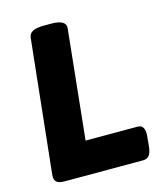

<svg xmlns="http://www.w3.org/2000/svg" viewBox="-106 -783 745 865"><g transform="rotate(-15 266.0 -351.0)"><path d="M89 0Q62 0 51 -9.5Q40 -19 42 -42L108 -664Q110 -684 127.5 -693Q145 -702 182 -702H213Q284 -702 280 -663L227 -153H470Q506 -153 500 -97L496 -54Q493 -25 483 -12.5Q473 0 455 0Z"/></g></svg>

Font: Asap Semi Expanded Semi Expanded ExtraBold
Style: Italic
Weight: 800
Width: 6
Italic angle: -6°
Designer: Pablo Cosgaya
Foundry: Omnibus-Type
Version: Version 3.001; ttfautohint (v1.8.4.7-5d5b)